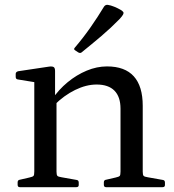

<svg xmlns="http://www.w3.org/2000/svg" viewBox="-20 -775 720 795"><path d="M319 -559Q313 -553 304 -558L292 -566Q283 -571 290 -578Q325 -619 355 -662Q385 -705 411 -748Q417 -756 426 -755Q439 -753 453.5 -747Q468 -741 480 -734Q488 -729 490.5 -725Q493 -721 489.5 -714.5Q486 -708 475 -696Q440 -660 400 -626Q360 -592 319 -559ZM479 -325Q479 -374 454 -399.5Q429 -425 380 -425Q337 -425 291 -402.5Q245 -380 205 -340L196 -364Q223 -404 260 -434.5Q297 -465 339 -482.5Q381 -500 423 -500Q497 -500 534 -459Q571 -418 571 -337V0H479ZM122 0V-316H214V0ZM62 0Q53 0 53 -10V-20Q53 -30 63 -31L102 -40Q116 -43 119 -47Q122 -51 122 -65V-180H214V-64Q214 -51 217.5 -47Q221 -43 235 -41L297 -30Q306 -29 306 -19V-9Q306 0 296 0ZM419 0Q410 0 410 -10V-20Q410 -30 420 -31L459 -40Q473 -43 476 -47Q479 -51 479 -65V-180H571V-64Q571 -51 574.5 -47Q578 -43 592 -41L654 -30Q663 -29 663 -19V-9Q663 0 653 0ZM122 -316V-462L140 -432L54 -446Q45 -447 45 -457V-469Q45 -477 55 -480L182 -499Q196 -501 202 -497.5Q208 -494 208 -481V-382L214 -365V-316Z"/></svg>

Font: Hahmlet
Style: Regular
Weight: 400
Designer: Minjoo Ham & Mark Frömberg
Foundry: hypertype
Version: Version 1.001; ttfautohint (v1.8.3)